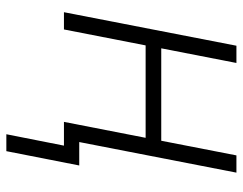

<svg xmlns="http://www.w3.org/2000/svg" viewBox="-98 -472 747 590"><g transform="rotate(90 275.0 -176.5)"><path d="M392 177 427 0H354L403 -251H119L70 0H17L120 -530H173L128 -299H412L457 -530H510L416 -47H488L444 177Z"/></g></svg>

Font: Lode Dark Term
Style: Italic
Weight: 400
Italic angle: -11°
Monospace: yes
Designer: Belleve Invis
Foundry: Belleve Invis
Version: Version 29.2.0